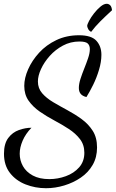

<svg xmlns="http://www.w3.org/2000/svg" viewBox="-20 -906 611 1013"><path d="M223 87Q166 87 115 67Q64 47 32.5 6.5Q1 -34 1 -95Q1 -148 23.5 -178Q46 -208 80 -220Q114 -232 146 -232Q115 -200 99.5 -164Q84 -128 84 -95Q84 -60 101 -29.5Q118 1 153 20Q188 39 240 39Q285 39 327.5 23.5Q370 8 397.5 -23Q425 -54 425 -100Q425 -142 402 -172Q379 -202 343 -225.5Q307 -249 266.5 -270.5Q226 -292 190 -317Q154 -342 131 -374.5Q108 -407 108 -453Q108 -494 128.5 -540.5Q149 -587 186.5 -628Q224 -669 277.5 -694.5Q331 -720 397 -720Q462 -720 488.5 -691Q515 -662 515 -617Q515 -580 502.5 -538Q490 -496 471.5 -458.5Q453 -421 436 -394Q415 -399 405.5 -411Q396 -423 396 -442Q396 -463 404.5 -489.5Q413 -516 424.5 -544.5Q436 -573 445 -599.5Q454 -626 454 -647Q454 -666 443 -676.5Q432 -687 399 -687Q352 -687 312 -665.5Q272 -644 242.5 -611Q213 -578 196.5 -542Q180 -506 180 -476Q180 -440 202.5 -414Q225 -388 260.5 -367Q296 -346 336 -324.5Q376 -303 411.5 -277Q447 -251 469.5 -215.5Q492 -180 492 -128Q492 -76 469 -36Q446 4 406.5 31Q367 58 319 72.5Q271 87 223 87ZM461 -738Q450 -743 445 -753.5Q440 -764 440 -769Q440 -777 450 -796Q460 -815 476 -835.5Q492 -856 510 -871Q528 -886 543 -886Q553 -886 561 -878.5Q569 -871 571 -852Q535 -819 508.5 -792.5Q482 -766 461 -738Z"/></svg>

Font: Dancing Script SemiBold
Style: Regular
Weight: 600
Designer: Pablo Impallari
Foundry: Pablo Impallari
Version: Version 2.001